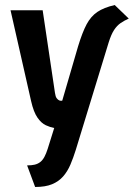

<svg xmlns="http://www.w3.org/2000/svg" viewBox="-20 -542 557 765"><path d="M493 -468 437 -522Q394 -512 368 -494.5Q342 -477 325 -445Q308 -413 291 -357L228 -141Q228 -141 224.5 -140.5Q221 -140 216 -142Q211 -144 206 -150.5Q201 -157 199 -172L150 -501H22L104 -139Q114 -95 129.5 -73Q145 -51 162.5 -43Q180 -35 196 -32L170 51Q164 70 157 83Q150 96 140.5 103.5Q131 111 118.5 114Q106 117 88 117L120 203Q161 203 187.5 192Q214 181 231.5 161Q249 141 260.5 114Q272 87 282 55L413 -373Q423 -405 434.5 -422.5Q446 -440 460.5 -450Q475 -460 493 -468Z"/></svg>

Font: Advent Pro
Style: Regular
Weight: 400
Designer: VivaRado, Andreas Kalpakidis
Foundry: VivaRado, Andreas Kalpakidis
Version: Version 3.000